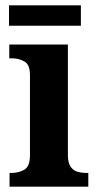

<svg xmlns="http://www.w3.org/2000/svg" viewBox="-20 -704 369 724"><path d="M16 0V-52H26Q50 -52 71.5 -64Q93 -76 93 -119V-421Q93 -461 71.5 -472.5Q50 -484 28 -484H15V-536H236V-119Q236 -91 246 -76Q256 -61 271.5 -56.5Q287 -52 302 -52H313V0ZM14 -607V-684H285V-607Z"/></svg>

Font: Noto Serif Tamil SemiCondensed
Style: Bold Italic
Weight: 700
Width: 4
Italic angle: -12°
Designer: Indian Type Foundry, Tom Grace, and the Monotype Design Team
Foundry: Monotype Imaging Inc.
Version: Version 2.003; ttfautohint (v1.8.4.7-5d5b)